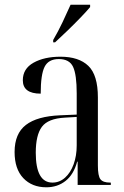

<svg xmlns="http://www.w3.org/2000/svg" viewBox="-20 -786 526 816"><path d="M177 10Q116 10 79 -29Q42 -68 42 -140Q42 -218 90 -255Q138 -292 236 -296L306 -299V-389Q306 -469 290.5 -502Q275 -535 230 -535Q186 -535 169.5 -502Q153 -469 153 -388Q77 -388 77 -445Q77 -494 122.5 -519.5Q168 -545 237 -545Q315 -545 355.5 -506Q396 -467 396 -372V-83Q396 -38 407 -24Q418 -10 448 -10H451V0H310V-99H308Q293 -44 258.5 -17Q224 10 177 10ZM203 -10Q233 -10 256.5 -31Q280 -52 293 -88Q306 -124 306 -168V-289L255 -286Q184 -282 158 -247Q132 -212 132 -137Q132 -10 203 -10ZM206 -616Q227 -652 246 -692Q265 -732 280 -766H363V-756Q349 -739 322.5 -711.5Q296 -684 266.5 -655.5Q237 -627 214 -606H206Z"/></svg>

Font: Noto Serif Display Condensed
Style: Regular
Weight: 400
Width: 3
Designer: Monotype Design Team
Foundry: Monotype Imaging Inc.
Version: Version 2.009